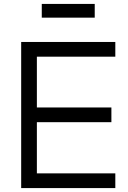

<svg xmlns="http://www.w3.org/2000/svg" viewBox="-20 -959 652 979"><path d="M88 0V-745H568V-670H168V-411H548V-336H168V-75H568V0ZM193 -869V-939H463V-869Z"/></svg>

Font: Kosmopol Plus Jakarta Sans
Style: Regular
Weight: 400
Designer: Gumpita Rahayu
Foundry: Tokotype
Version: Version 2.006